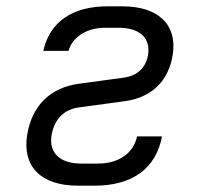

<svg xmlns="http://www.w3.org/2000/svg" viewBox="-20 -579 640 608"><path d="M279 9C400 9 474 -46 493 -147H414C403 -94 356 -61 290 -61H238C170 -61 135 -94 143 -150C152 -201 182 -233 231 -239L378 -259C460 -271 514 -322 527 -406C542 -501 481 -559 368 -559H321C209 -559 138 -510 117 -418H197C208 -459 252 -491 311 -491H357C423 -491 457 -458 449 -406C442 -364 415 -339 371 -333L231 -314C139 -302 81 -244 66 -152C50 -51 110 9 227 9Z"/></svg>

Font: JetBrains Mono Light
Style: Italic
Weight: 336
Italic angle: -9°
Monospace: yes
Designer: Philipp Nurullin, Konstantin Bulenkov
Foundry: JetBrains
Version: Version 2.305